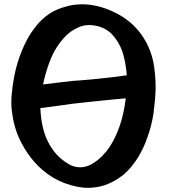

<svg xmlns="http://www.w3.org/2000/svg" viewBox="-20 -860 796 903"><path d="M339.8 17.6C358.4 21.5 376 23.4 393.6 23.4C414.1 23.4 435.5 20.5 456.1 15.6C478.5 9.8 501 1 521.5 -11.7C535.2 -19.5 547.9 -28.3 560.5 -38.1C586.9 -60.5 609.4 -87.9 628.9 -119.1C647.5 -150.4 663.1 -182.6 673.8 -215.8C686.5 -251 696.3 -288.1 702.1 -328.1C707 -367.2 710.9 -405.3 711.9 -443.4V-453.1C711.9 -492.2 708 -530.3 701.2 -568.4C694.3 -600.6 683.6 -630.9 668.9 -659.2C664.1 -667 659.2 -674.8 654.3 -683.6C628.9 -723.6 595.7 -755.9 554.7 -782.2C512.7 -807.6 469.7 -825.2 424.8 -834C405.3 -837.9 385.7 -839.8 366.2 -839.8C337.9 -839.8 310.5 -835.9 283.2 -827.1C262.7 -821.3 244.1 -813.5 225.6 -803.7C202.1 -790 180.7 -772.5 161.1 -751C134.8 -720.7 112.3 -687.5 95.7 -650.4C78.1 -613.3 64.5 -575.2 54.7 -536.1C45.9 -500 40 -463.9 36.1 -425.8C34.2 -411.1 33.2 -395.5 33.2 -379.9C33.2 -358.4 35.2 -336.9 39.1 -316.4C45.9 -269.5 60.5 -225.6 82 -185.5C97.7 -155.3 117.2 -127 139.6 -100.6C194.3 -38.1 260.7 1 339.8 17.6ZM303.7 -87.9C281.2 -100.6 262.7 -116.2 247.1 -132.8C212.9 -170.9 190.4 -216.8 179.7 -269.5C173.8 -296.9 170.9 -324.2 169.9 -351.6C223.6 -358.4 274.4 -365.2 321.3 -372.1C382.8 -378.9 444.3 -385.7 505.9 -391.6L571.3 -397.5C571.3 -394.5 571.3 -392.6 570.3 -389.6C566.4 -356.4 559.6 -324.2 550.8 -293C541 -257.8 527.3 -224.6 509.8 -192.4C492.2 -160.2 469.7 -132.8 442.4 -109.4C431.6 -100.6 419.9 -93.8 409.2 -86.9C396.5 -80.1 383.8 -76.2 371.1 -74.2C366.2 -73.2 361.3 -73.2 356.4 -73.2C337.9 -73.2 320.3 -78.1 303.7 -87.9ZM322.3 -479.5C276.4 -474.6 230.5 -468.8 182.6 -462.9C183.6 -468.8 185.5 -474.6 186.5 -481.4C195.3 -517.6 206.1 -552.7 220.7 -587.9C235.4 -623 255.9 -654.3 281.2 -682.6C298.8 -702.1 319.3 -717.8 342.8 -728.5C360.4 -737.3 378.9 -742.2 398.4 -742.2C404.3 -742.2 410.2 -742.2 415 -741.2C454.1 -737.3 486.3 -721.7 510.7 -694.3C535.2 -666 552.7 -632.8 561.5 -596.7C566.4 -578.1 570.3 -560.5 572.3 -542C574.2 -530.3 575.2 -518.6 576.2 -505.9L525.4 -499C452.1 -490.2 384.8 -483.4 322.3 -479.5Z"/></svg>

Font: ChillSide Comic
Style: Regular
Weight: 400
Designer: Koroletov, Abay Emes
Version: Version 1.000